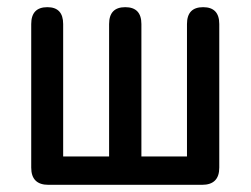

<svg xmlns="http://www.w3.org/2000/svg" viewBox="-20 -515 699 535"><path d="M115 0Q67 0 67 -48V-448Q67 -495 112 -495Q156 -495 156 -448V-79H284V-448Q284 -495 329 -495Q374 -495 374 -448V-79H501V-448Q501 -495 546 -495Q591 -495 591 -448V-48Q591 0 543 0Z"/></svg>

Font: Zen Maru Gothic Medium
Style: Regular
Weight: 500
Designer: Yoshimichi Ohira
Foundry: Positype
Version: Version 1.001